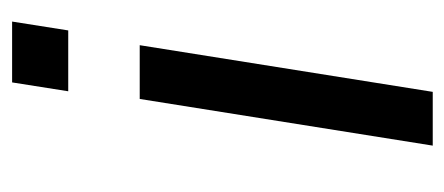

<svg xmlns="http://www.w3.org/2000/svg" viewBox="-234 -518 752 325"><g transform="rotate(-90 142.5 -356.0)"><path d="M150 -617 165 -712H268L253 -617ZM58 0 137 -496H228L149 0Z"/></g></svg>

Font: Nunito Sans 7pt
Style: Italic
Weight: 400
Italic angle: -9°
Designer: Vernon Adams
Foundry: Vernon Adams
Version: Version 3.101;gftools[0.9.27]